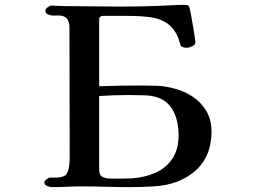

<svg xmlns="http://www.w3.org/2000/svg" viewBox="-20 -769 1040 788"><path d="M713 -214Q713 -288 678.5 -333Q644 -378 565 -378Q552 -378 538.5 -378.5Q525 -379 511 -379Q480 -379 449 -378Q418 -377 387 -375V-72Q387 -49 402 -42.5Q417 -36 436 -36Q458 -36 479 -36Q500 -36 522 -37Q576 -41 619 -60.5Q662 -80 687.5 -118Q713 -156 713 -214ZM848 -229Q848 -79 706 -23Q663 -7 611 -4Q559 -1 513 -1Q463 -1 413 -2.5Q363 -4 313 -4Q283 -4 252.5 -2.5Q222 -1 192 -1Q184 -1 173 -6Q162 -11 162 -21Q162 -26 171 -33Q180 -40 185 -40H198Q230 -39 245 -47.5Q260 -56 264 -90Q266 -106 266 -122Q266 -138 266 -154Q266 -280 265.5 -406Q265 -532 265 -658Q265 -672 260 -684Q255 -696 241 -702Q231 -706 220 -705.5Q209 -705 198 -705Q189 -705 177.5 -709.5Q166 -714 166 -725Q166 -732 175.5 -739Q185 -746 191 -746Q204 -746 216.5 -745Q229 -744 242 -744Q301 -744 360 -743Q419 -742 477 -742Q556 -742 635 -745Q660 -746 685 -747.5Q710 -749 735 -749Q740 -749 746.5 -748.5Q753 -748 756 -742Q758 -739 762 -718.5Q766 -698 770.5 -671.5Q775 -645 778.5 -623Q782 -601 782 -596Q782 -585 769 -579Q756 -573 747 -573Q741 -573 734 -574.5Q727 -576 722 -580Q721 -582 720 -586.5Q719 -591 718 -594Q709 -627 690 -651Q671 -675 638 -688Q618 -696 588.5 -699.5Q559 -703 528.5 -703.5Q498 -704 475 -704Q470 -704 451.5 -704Q433 -704 416 -704Q399 -704 396 -703Q387 -698 387 -691V-415Q471 -418 555 -418Q587 -418 620.5 -417Q654 -416 686 -408Q731 -398 767.5 -374.5Q804 -351 826 -315Q848 -279 848 -229Z"/></svg>

Font: Kaisei Tokumin
Style: Bold
Weight: 700
Designer: Font-Kai, 金井和夫
Foundry: KAZUO KANAI
Version: Version 5.003